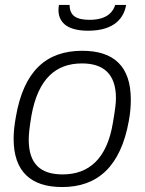

<svg xmlns="http://www.w3.org/2000/svg" viewBox="-20 -743 584 775"><path d="M336 -619C445 -619 481 -674 489 -723H445C438 -701 418 -663 342 -663C290 -663 261 -678 261 -723H218C217 -716 216 -710 216 -703C216 -660 242 -619 336 -619ZM231 12C374 12 467 -71 500 -255C506 -287 508 -315 508 -341C508 -476 439 -538 312 -538C168 -538 76 -458 44 -271C38 -238 35 -209 35 -183C35 -50 105 12 231 12ZM233 -39C145 -39 96 -80 96 -179C96 -199 98 -223 107 -277C134 -426 206 -487 311 -487C397 -487 448 -445 448 -347C448 -326 445 -302 436 -249C412 -100 337 -39 233 -39Z"/></svg>

Font: Archivo ExtraLight
Style: Italic
Weight: 200
Italic angle: -10°
Designer: Hector Gatti
Foundry: Omnibus-Type
Version: Version 2.001